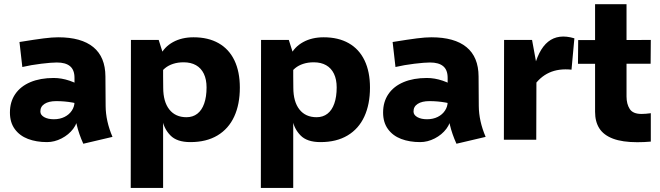

<svg xmlns="http://www.w3.org/2000/svg" viewBox="-20 -666 3144 915"><path d="M377 19Q335 -73.2 335 -160.2V-294.9Q335 -333 313.7 -350.6Q292.5 -368.2 251 -368.2Q225.1 -368.2 176.5 -362.3Q127.9 -356.4 86.4 -346.7L72.8 -465.8Q147.9 -478 188.7 -483.2Q229.5 -488.3 257.3 -488.3Q367.7 -488.3 424.8 -441.4Q481.9 -394.5 482.4 -301.8L483.4 -161.1Q483.9 -88.9 516.1 -13.7ZM204.1 11.2Q153.3 11.2 113.5 -3.9Q73.7 -19 50.5 -50.8Q27.3 -82.5 27.3 -129.9Q27.3 -180.7 52.7 -217.8Q78.1 -254.9 125.2 -274.7Q172.4 -294.4 235.8 -294.4Q272.9 -294.4 311.3 -281.5Q349.6 -268.6 385.7 -243.2L387.2 -160.2Q361.8 -170.9 324.5 -177.5Q287.1 -184.1 248 -184.1Q212.4 -184.1 192.1 -170.9Q171.9 -157.7 172.4 -134.3Q172.4 -118.2 190.4 -107.9Q208.5 -97.7 236.8 -97.7Q265.6 -97.7 287.8 -108.9Q310.1 -120.1 322.5 -139.2Q335 -158.2 335 -180.2L350.1 -110.4Q350.1 -80.6 328.9 -52.2Q307.6 -23.9 273.4 -6.3Q239.3 11.2 204.1 11.2Z M887.2 11.2Q822.8 11.2 792 -20.8Q761.2 -52.7 754.2 -95Q747.1 -137.2 748 -193.8L757.3 -301.8L757.8 -248Q757.8 -181.2 786.9 -144.3Q815.9 -107.4 868.7 -107.4Q898.9 -107.4 920.4 -124Q941.9 -140.6 953.1 -172.6Q964.4 -204.6 964.4 -249.5Q964.4 -287.6 951.4 -314.5Q938.5 -341.3 914.1 -355.2Q889.6 -369.1 855 -369.1Q827.6 -369.1 805.2 -361.8Q782.7 -354.5 766.4 -341.1Q750 -327.6 741.2 -309.1L742.7 -400.4Q762.7 -442.4 804.4 -465.3Q846.2 -488.3 902.3 -488.3Q972.2 -488.3 1021.7 -460.2Q1071.3 -432.1 1097.2 -378.2Q1123 -324.2 1123 -248.5Q1123 -168.9 1096.2 -110.6Q1069.3 -52.2 1016.4 -20.5Q963.4 11.2 887.2 11.2ZM604 -475.6H736.3L759.8 -401.4L757.3 -362.8V229.5H603Z M1507.3 11.2Q1442.9 11.2 1412.1 -20.8Q1381.3 -52.7 1374.3 -95Q1367.2 -137.2 1368.2 -193.8L1377.4 -301.8L1377.9 -248Q1377.9 -181.2 1407 -144.3Q1436 -107.4 1488.8 -107.4Q1519 -107.4 1540.5 -124Q1562 -140.6 1573.2 -172.6Q1584.5 -204.6 1584.5 -249.5Q1584.5 -287.6 1571.5 -314.5Q1558.6 -341.3 1534.2 -355.2Q1509.8 -369.1 1475.1 -369.1Q1447.8 -369.1 1425.3 -361.8Q1402.8 -354.5 1386.5 -341.1Q1370.1 -327.6 1361.3 -309.1L1362.8 -400.4Q1382.8 -442.4 1424.6 -465.3Q1466.3 -488.3 1522.5 -488.3Q1592.3 -488.3 1641.8 -460.2Q1691.4 -432.1 1717.3 -378.2Q1743.2 -324.2 1743.2 -248.5Q1743.2 -168.9 1716.3 -110.6Q1689.5 -52.2 1636.5 -20.5Q1583.5 11.2 1507.3 11.2ZM1224.1 -475.6H1356.4L1379.9 -401.4L1377.4 -362.8V229.5H1223.1Z M2155.3 19Q2113.3 -73.2 2113.3 -160.2V-294.9Q2113.3 -333 2092 -350.6Q2070.8 -368.2 2029.3 -368.2Q2003.4 -368.2 1954.8 -362.3Q1906.2 -356.4 1864.7 -346.7L1851.1 -465.8Q1926.3 -478 1967 -483.2Q2007.8 -488.3 2035.6 -488.3Q2146 -488.3 2203.1 -441.4Q2260.3 -394.5 2260.7 -301.8L2261.7 -161.1Q2262.2 -88.9 2294.4 -13.7ZM1982.4 11.2Q1931.6 11.2 1891.8 -3.9Q1852.1 -19 1828.9 -50.8Q1805.7 -82.5 1805.7 -129.9Q1805.7 -180.7 1831.1 -217.8Q1856.4 -254.9 1903.6 -274.7Q1950.7 -294.4 2014.2 -294.4Q2051.3 -294.4 2089.6 -281.5Q2127.9 -268.6 2164.1 -243.2L2165.5 -160.2Q2140.1 -170.9 2102.8 -177.5Q2065.4 -184.1 2026.4 -184.1Q1990.7 -184.1 1970.5 -170.9Q1950.2 -157.7 1950.7 -134.3Q1950.7 -118.2 1968.8 -107.9Q1986.8 -97.7 2015.1 -97.7Q2043.9 -97.7 2066.2 -108.9Q2088.4 -120.1 2100.8 -139.2Q2113.3 -158.2 2113.3 -180.2L2128.4 -110.4Q2128.4 -80.6 2107.2 -52.2Q2085.9 -23.9 2051.8 -6.3Q2017.6 11.2 1982.4 11.2Z M2382.3 -475.6H2515.6L2536.6 -360.8L2535.6 0H2381.3ZM2521.5 -327.1Q2543.5 -428.2 2592.3 -467.3Q2641.1 -506.3 2717.3 -483.4L2703.6 -334Q2642.6 -340.3 2597.2 -319.6Q2551.8 -298.8 2521.5 -252.4Z M3017.1 11.7Q2946.3 11.7 2901.6 -5.1Q2856.9 -22 2836.4 -54Q2815.9 -85.9 2815.9 -133.3V-646H2965.8V-206.1Q2965.8 -170.4 2981 -146.7Q2996.1 -123 3037.1 -123Q3056.6 -123 3081.5 -126.5V8.8Q3050.3 11.7 3017.1 11.7ZM3081.5 -475.6 3080.6 -362.3 2734.4 -361.8 2735.4 -475.1Z"/></svg>

Font: DavidDev Light
Style: Regular
Weight: 300
Designer: David.dev
Foundry: David.dev
Version: Version 1.001;FEAKit 1.0